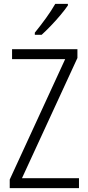

<svg xmlns="http://www.w3.org/2000/svg" viewBox="-20 -967 452 987"><path d="M386 0H30V-44L315 -663H42V-714H378V-669L93 -51H386ZM329 -939Q314 -917 290.5 -889Q267 -861 241 -834Q215 -807 194 -788H159V-799Q189 -836 216.5 -874Q244 -912 264 -947H329Z"/></svg>

Font: Noto Sans Sinhala Condensed Light
Style: Regular
Weight: 300
Width: 3
Designer: Jelle Bosma - Monotype Design Team
Foundry: Monotype Imaging Inc.
Version: Version 2.006; ttfautohint (v1.8.4.7-5d5b)